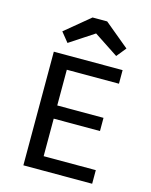

<svg xmlns="http://www.w3.org/2000/svg" viewBox="-115 -840 719 914"><g transform="rotate(15 244.5 -382.5)"><path d="M400 -252H172V-67H429V0H90V-560H429V-493H172V-317H400ZM142 -617 104 -664 226 -765H298L420 -664L382 -617L262 -696Z"/></g></svg>

Font: Carrois Gothic SC
Style: Regular
Weight: 400
Designer: Ralph du Carrois
Foundry: Ralph du Carrois
Version: Version 1.001